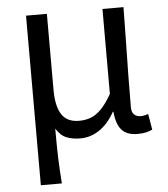

<svg xmlns="http://www.w3.org/2000/svg" viewBox="-53 -591 734 838"><g transform="rotate(-5 314.0 -171.5)"><path d="M92.1 199.6V-543.4H183.5V-210.3Q183.5 -138.9 206.9 -102.5Q230.4 -66 283.3 -66Q308.4 -66 331.5 -73.6Q354.6 -81.2 378.2 -104.1Q401.8 -126.9 427 -171.4V-543.4H519.1Q518.3 -469.8 516.9 -393.9Q515.4 -318 514.3 -244.8Q513.2 -171.5 513.2 -105.8Q513.2 -83.3 524 -73.1Q534.7 -62.9 552.4 -62.9Q560.4 -62.9 568.1 -64.4Q575.8 -65.9 585.8 -69.3L597.6 0.1Q585.9 5.7 570.7 9.5Q555.4 13.4 532.6 13.4Q486.3 13.4 463.4 -11.9Q440.6 -37.3 435.4 -92.4H433Q403.6 -40 364.9 -14.5Q326.1 11 282.2 11Q248.6 11 222.1 0.8Q195.7 -9.5 176.2 -41.2Q176.2 -1.5 176.6 29.5Q177 60.5 177.8 87.2Q178.7 113.9 180.3 140.7Q181.9 167.5 184.3 199.6Z"/></g></svg>

Font: Noto Sans TC
Style: Regular
Weight: 100
Designer: Ryoko NISHIZUKA 西塚涼子 (kana, bopomofo & ideographs); Paul D. Hunt (Latin, Greek & Cyrillic); Sandoll Communications 산돌커뮤니
Foundry: Adobe
Version: Version 2.004;hotconv 1.0.118;makeotfexe 2.5.65603